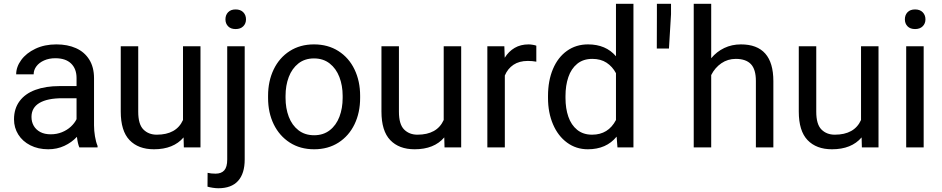

<svg xmlns="http://www.w3.org/2000/svg" viewBox="-20 -770 4921 1003"><path d="M489.7 -7.8V0H394.5Q386.2 -19 381.8 -55.2Q354.5 -25.9 316.2 -8.1Q277.8 9.8 231.9 9.8Q179.2 9.8 138.4 -11Q97.7 -31.7 75.4 -67.4Q53.2 -103 53.2 -146.5Q53.2 -202.6 82.3 -241.7Q111.3 -280.8 164.8 -300.5Q218.3 -320.3 291 -320.3H379.9V-362.3Q379.9 -410.6 351.3 -438.2Q322.8 -465.8 269 -465.8Q236.3 -465.8 210.4 -454.3Q184.6 -442.9 170.2 -423.6Q155.8 -404.3 155.8 -381.8H64.5Q64.5 -420.4 90.8 -456.5Q117.2 -492.7 165 -515.4Q212.9 -538.1 274.4 -538.1Q333 -538.1 377.2 -518.3Q421.4 -498.5 446.3 -458.7Q471.2 -418.9 471.2 -361.3V-115.2Q471.2 -87.4 476.1 -57.9Q481 -28.3 489.7 -7.8ZM379.9 -147.5V-256.8H305.7Q227.5 -256.8 186 -232.2Q144.5 -207.5 144.5 -159.2Q144.5 -133.3 156.2 -112.8Q168 -92.3 190.4 -80.3Q212.9 -68.4 245.1 -68.4Q276.4 -68.4 303.5 -79.3Q330.6 -90.3 350.1 -108.4Q369.6 -126.5 379.9 -147.5Z M1027.3 -528.3V0H940.4L939 -52.2Q886.2 9.8 784.2 9.8Q702.6 9.8 656.7 -38.1Q610.8 -85.9 610.8 -187.5V-528.3H702.1V-186.5Q702.1 -120.6 729.2 -93.5Q756.3 -66.4 798.8 -66.4Q901.4 -66.4 936 -143.1V-528.3Z M1265.1 -668.9Q1265.1 -647 1250.7 -632.6Q1236.3 -618.2 1210.9 -618.2Q1185.5 -618.2 1171.6 -632.6Q1157.7 -647 1157.7 -668.9Q1157.7 -691.4 1171.6 -706.1Q1185.5 -720.7 1210.9 -720.7Q1236.3 -720.7 1250.7 -706.1Q1265.1 -691.4 1265.1 -668.9ZM1258.3 63Q1258.3 136.7 1223.6 175Q1189 213.4 1120.1 213.4Q1107.4 213.4 1091.3 210.9Q1075.2 208.5 1064 205.1L1064.5 132.8Q1082.5 137.2 1106 137.2Q1136.2 137.2 1151.6 119.9Q1167 102.5 1167 63V-528.3H1258.3Z M1620.1 -538.1Q1693.4 -538.1 1748 -503.2Q1802.7 -468.3 1832 -407.2Q1861.3 -346.2 1861.3 -269.5V-258.3Q1861.3 -181.6 1832 -120.8Q1802.7 -60.1 1748.3 -25.1Q1693.8 9.8 1621.1 9.8Q1548.3 9.8 1493.9 -25.1Q1439.5 -60.1 1409.9 -120.8Q1380.4 -181.6 1380.4 -258.3V-269.5Q1380.4 -346.2 1409.7 -407.2Q1439 -468.3 1493.4 -503.2Q1547.9 -538.1 1620.1 -538.1ZM1621.1 -63.5Q1668.9 -63.5 1702.6 -89.6Q1736.3 -115.7 1753.2 -160.2Q1770 -204.6 1770 -258.3V-269.5Q1770 -323.2 1752.9 -367.7Q1735.8 -412.1 1702.1 -438.5Q1668.5 -464.8 1620.1 -464.8Q1572.3 -464.8 1538.8 -438.5Q1505.4 -412.1 1488.5 -367.7Q1471.7 -323.2 1471.7 -269.5V-258.3Q1471.7 -204.6 1488.5 -160.2Q1505.4 -115.7 1539.1 -89.6Q1572.8 -63.5 1621.1 -63.5Z M2389.2 -528.3V0H2302.2L2300.8 -52.2Q2248 9.8 2146 9.8Q2064.5 9.8 2018.6 -38.1Q1972.7 -85.9 1972.7 -187.5V-528.3H2064V-186.5Q2064 -120.6 2091.1 -93.5Q2118.2 -66.4 2160.6 -66.4Q2263.2 -66.4 2297.9 -143.1V-528.3Z M2781.7 -531.2V-447.8Q2760.7 -451.7 2737.3 -451.7Q2692.4 -451.7 2662.4 -431.6Q2632.3 -411.6 2617.2 -375.5V0H2525.9V-528.3H2614.7L2616.7 -468.3Q2637.2 -501.5 2668.5 -519.8Q2699.7 -538.1 2741.7 -538.1Q2750.5 -538.1 2763.7 -535.9Q2776.9 -533.7 2781.7 -531.2Z M3289.1 -750V0H3205.6L3201.2 -56.2Q3147.5 9.8 3050.8 9.8Q2989.7 9.8 2942.4 -24.9Q2895 -59.6 2868.9 -120.6Q2842.8 -181.6 2842.8 -258.3V-268.6Q2842.8 -348.6 2868.7 -409.7Q2894.5 -470.7 2941.9 -504.4Q2989.3 -538.1 3051.8 -538.1Q3145 -538.1 3197.8 -476.1V-750ZM3197.8 -143.1V-387.7Q3179.2 -422.4 3148.7 -442.4Q3118.2 -462.4 3074.2 -462.4Q3026.9 -462.4 2995.4 -436.8Q2963.9 -411.1 2949 -367.2Q2934.1 -323.2 2934.1 -268.6V-258.3Q2934.1 -203.6 2949 -160.4Q2963.9 -117.2 2995.1 -91.8Q3026.4 -66.4 3073.2 -66.4Q3157.7 -66.4 3197.8 -143.1Z M3474.6 -516.6H3411.1L3411.6 -688V-750H3485.4V-695.8Z M4020 -346.2V0H3928.7V-347.2Q3928.7 -407.7 3902.6 -435.1Q3876.5 -462.4 3823.7 -462.4Q3781.7 -462.4 3748.3 -439.5Q3714.8 -416.5 3695.3 -377.9V0H3604V-750H3695.3V-465.8Q3724.1 -500.5 3763.7 -519.3Q3803.2 -538.1 3850.6 -538.1Q4020 -538.1 4020 -346.2Z M4569.3 -528.3V0H4482.4L4481 -52.2Q4428.2 9.8 4326.2 9.8Q4244.6 9.8 4198.7 -38.1Q4152.8 -85.9 4152.8 -187.5V-528.3H4244.1V-186.5Q4244.1 -120.6 4271.2 -93.5Q4298.3 -66.4 4340.8 -66.4Q4443.4 -66.4 4478 -143.1V-528.3Z M4814.5 -668.9Q4814.5 -647 4800 -632.6Q4785.6 -618.2 4760.3 -618.2Q4734.9 -618.2 4720.9 -632.6Q4707 -647 4707 -668.9Q4707 -691.4 4720.9 -706.1Q4734.9 -720.7 4760.3 -720.7Q4785.6 -720.7 4800 -706.1Q4814.5 -691.4 4814.5 -668.9ZM4713.9 0V-528.3H4805.2V0Z"/></svg>

Font: Heebo
Style: Regular
Weight: 400
Designer: Oded Ezer
Foundry: Meir Sadan
Version: Version 2.001; ttfautohint (v1.5.14-ce02) -l 8 -r 50 -G 200 